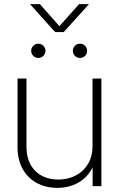

<svg xmlns="http://www.w3.org/2000/svg" viewBox="-20 -892 570 920"><path d="M254.4 8.3C326.7 8.3 391.1 -23.9 423.8 -90.3V0H465.8V-515.6H423.3V-190.9C423.3 -92.8 352.1 -31.7 259.3 -31.7C167.5 -31.7 106.9 -90.8 106.9 -187V-515.6H64V-185.1C64 -64.5 145 8.3 254.4 8.3ZM363.3 -614.3C382.3 -614.3 397.5 -629.4 397.5 -648.4C397.5 -667.5 382.3 -682.6 363.3 -682.6C344.2 -682.6 329.1 -667.5 329.1 -648.4C329.1 -629.4 344.2 -614.3 363.3 -614.3ZM163.6 -614.3C182.6 -614.3 197.8 -629.4 197.8 -648.4C197.8 -667.5 182.6 -682.6 163.6 -682.6C145 -682.6 129.4 -667.5 129.4 -648.4C129.4 -629.4 145 -614.3 163.6 -614.3ZM171.4 -872.1H124.5V-871.6L244.1 -738.3H285.2L405.8 -871.6V-872.1H358.9L264.6 -766.6Z"/></svg>

Font: Raveo Display Display ExLight
Style: Regular
Weight: 200
Designer: Jakub Foglar, Rasmus Andersson (Inter)
Foundry: Jakubfoglar.com
Version: Version 1.100;Glyphs 3.2.3 (3260)